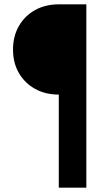

<svg xmlns="http://www.w3.org/2000/svg" viewBox="-20 -765 478 885"><path d="M40 -537Q40 -598 67 -645Q94 -692 141.5 -718.5Q189 -745 251 -745H378V100H251V-329Q189 -329 141.5 -355.5Q94 -382 67 -428.5Q40 -475 40 -537Z"/></svg>

Font: Plus Jakarta Display Medium
Style: Regular
Weight: 500
Designer: Gumpita Rahayu
Foundry: Tokotype Studio
Version: Version 1.000